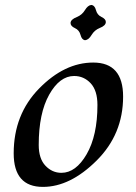

<svg xmlns="http://www.w3.org/2000/svg" viewBox="-20 -730 537 760"><path d="M223.1 -45.9Q280.3 -45.9 323 -119.6Q365.7 -193.4 365.7 -314.5Q365.7 -371.6 338.9 -400.4Q312 -429.2 273.4 -429.2Q216.3 -429.2 174.8 -355.5Q133.3 -281.7 133.3 -156.2Q133.3 -102.1 159.9 -74Q186.5 -45.9 223.1 -45.9ZM149.9 9.8Q34.2 9.8 34.2 -123Q34.2 -276.9 134.8 -379.6Q235.4 -482.4 349.1 -482.4Q467.3 -482.4 467.3 -347.7Q467.3 -198.7 362.5 -94.5Q257.8 9.8 149.9 9.8ZM316.9 -570.8Q303.7 -572.3 298.8 -591.6Q293.9 -610.8 276.6 -618.7Q259.3 -626.5 259.3 -638.7Q259.3 -652.8 284.2 -662.6Q304.7 -670.9 316.2 -689.9Q327.6 -709 341.3 -710.4Q355 -709 359.9 -689.9Q364.7 -670.9 381.8 -662.8Q398.9 -654.8 398.9 -643.1Q398.9 -628.4 374.5 -619.1Q354 -610.8 342.5 -591.6Q331.1 -572.3 316.9 -570.8Z"/></svg>

Font: Kelvinch
Style: Italic
Weight: 400
Italic angle: -10°
Designer: Paul James Miller
Foundry: High-Logic / Made with FontCreator
Version: Version 3.40;July 22, 2017;FontCreator 11.0.0.2388 64-bit